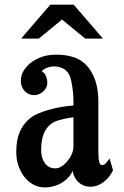

<svg xmlns="http://www.w3.org/2000/svg" viewBox="-20 -798 540 836"><path d="M199.2 -777.8H300.8L428.2 -629.9H351.1L250 -712.9L148.9 -629.9H71.8ZM224.1 -560.1Q269 -560.1 302.7 -548.3Q336.4 -536.6 358.9 -511.2Q381.8 -485.8 395 -447Q408.2 -408.2 408.2 -356V-147Q408.2 -119.1 409.9 -104.5Q411.6 -89.8 415 -84.5Q418.5 -79.1 423.8 -79.1Q433.1 -79.1 440.2 -86.4Q447.3 -93.8 457 -107.9L472.2 -57.1Q457 -24.4 430.2 -4.6Q403.3 15.1 374 15.1Q352.5 15.1 335.9 5.6Q319.3 -3.9 309.1 -19.8Q298.8 -35.6 296.9 -54.2Q284.7 -29.3 264.6 -13.2Q244.6 2.9 221.4 10.5Q198.2 18.1 174.8 18.1Q148.4 18.1 126 6.1Q103.5 -5.9 86.7 -27.1Q69.8 -48.3 60.3 -76.2Q50.8 -104 50.8 -136.2Q50.8 -188.5 65.7 -222.9Q80.6 -257.3 106.9 -279.8Q121.6 -292.5 142.6 -302Q163.6 -311.5 187.3 -318.4Q210.9 -325.2 233.4 -329.6Q255.9 -334 272.9 -335.9L299.8 -338.9V-358.9Q299.8 -380.9 297.1 -403.3Q294.4 -425.8 290.5 -444.1Q286.6 -462.4 282.2 -471.2Q271.5 -492.2 253.2 -500.5Q234.9 -508.8 215.8 -508.8Q199.2 -508.8 183.6 -502.7Q168 -496.6 162.1 -486.8Q174.3 -480.5 180.2 -466.6Q186 -452.6 186 -437Q186 -422.9 177.7 -410.6Q169.4 -398.4 156.2 -391.1Q143.1 -383.8 128.9 -383.8Q111.8 -383.8 98.6 -392.3Q85.4 -400.9 78.1 -415Q70.8 -429.2 70.8 -444.8Q70.8 -465.3 78.4 -481.4Q85.9 -497.6 101.1 -513.2Q119.6 -532.7 151.9 -546.4Q184.1 -560.1 224.1 -560.1ZM284.2 -285.2Q262.2 -281.7 237.3 -274.9Q212.4 -268.1 196.8 -253.9Q178.2 -237.3 168.7 -210.9Q159.2 -184.6 159.2 -144Q159.2 -123 166 -105Q172.9 -86.9 186.5 -75.9Q200.2 -64.9 221.2 -64.9Q234.4 -64.9 248 -73.5Q261.7 -82 273.4 -96.2Q285.2 -110.4 292.5 -127Q299.8 -143.6 299.8 -159.2V-287.1Z"/></svg>

Font: BIZ UDMincho
Style: Bold
Weight: 700
Monospace: yes
Designer: TypeBank Co., Ltd.
Foundry: Morisawa Inc.
Version: Version 1.06